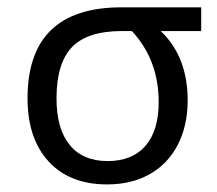

<svg xmlns="http://www.w3.org/2000/svg" viewBox="-20 -482 582 514"><path d="M482.4 -212.9Q482.4 -146 456.1 -94.7Q429.7 -43.5 381.1 -15.9Q332.5 11.7 266.6 11.7Q166.5 11.7 110.1 -49.8Q53.7 -111.3 53.7 -218.8Q53.7 -462.4 305.7 -462.4H518.6V-398.9H410.2Q482.4 -330.6 482.4 -212.9ZM131.3 -218.8Q131.3 -137.2 166.5 -94Q201.7 -50.8 268.1 -50.8Q334 -50.8 369.4 -91.6Q404.8 -132.3 404.8 -208.5Q404.8 -321.8 333 -398.9H306.6Q213.9 -398.9 172.6 -355.7Q131.3 -312.5 131.3 -218.8Z"/></svg>

Font: XL-Viking
Style: Regular
Weight: 400
Foundry: Ascender Corporation
Version: Version 1.10 March 23, 2015